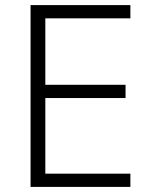

<svg xmlns="http://www.w3.org/2000/svg" viewBox="-20 -734 593 754"><path d="M100 0V-714H492V-662H158V-401H473V-349H158V-52H492V0Z"/></svg>

Font: Noto Sans Symbols Light
Style: Regular
Weight: 300
Version: Version 2.002